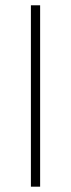

<svg xmlns="http://www.w3.org/2000/svg" viewBox="-20 -702 266 722"><path d="M130.9 -682.1V0H96.2V-682.1Z"/></svg>

Font: Fira Sans Compressed UltraLight
Style: Regular
Weight: 200
Width: 1
Designer: Carrois Corporate & Edenspiekermann AG
Foundry: Carrois Corporate GbR & Edenspiekermann AG
Version: Version 4.203;PS 004.203;hotconv 1.0.88;makeotf.lib2.5.64775